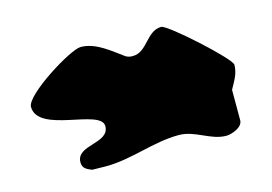

<svg xmlns="http://www.w3.org/2000/svg" viewBox="-75 -765 1146 810"><g transform="rotate(-15 498.0 -359.5)"><path d="M630 -154C702 -154 755 -99 824 -99C847 -99 897 -116 897 -147V-280C916 -315 934 -342 934 -380C934 -406 704 -614 677 -614C612 -614 594 -526 530 -526C518 -526 512 -527 500 -533C449 -569 393 -620 326 -620C281 -620 59 -482 59 -430C59 -313 341 -347 341 -271C341 -194 200 -227 200 -150C200 -123 218 -116 240 -107C249 -107 291 -106 300 -106C413 -106 518 -154 630 -154Z"/></g></svg>

Font: CISF Camouflage Kit
Style: Ste
Weight: 400
Designer: Robert Jablonski, Jasper
Foundry: Cannot Into Space Fonts
Version: Version 1.27